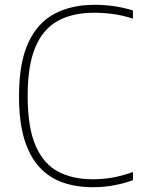

<svg xmlns="http://www.w3.org/2000/svg" viewBox="-20 -769 590 798"><path d="M364.5 9Q297 9 241 -10.5Q185 -30 144.2 -73.8Q103.5 -117.5 81.2 -190Q59 -262.5 59 -369Q59 -506.5 97 -590Q135 -673.5 205.5 -711.2Q276 -749 372.5 -749Q415.5 -749 454.8 -743.2Q494 -737.5 532.5 -725.5V-691.5Q491.5 -705 451.5 -710.5Q411.5 -716 370 -716Q283.5 -716 222 -683.2Q160.5 -650.5 127.8 -574.8Q95 -499 95 -371Q95 -238 128.5 -162.2Q162 -86.5 222.5 -55.2Q283 -24 364.5 -24Q407.5 -24 446.8 -30.8Q486 -37.5 532.5 -54V-20Q495 -6.5 453.5 1.2Q412 9 364.5 9Z"/></svg>

Font: Encode Sans SC Condensed Thin Thin
Style: Regular
Weight: 250
Version: Version 3.002